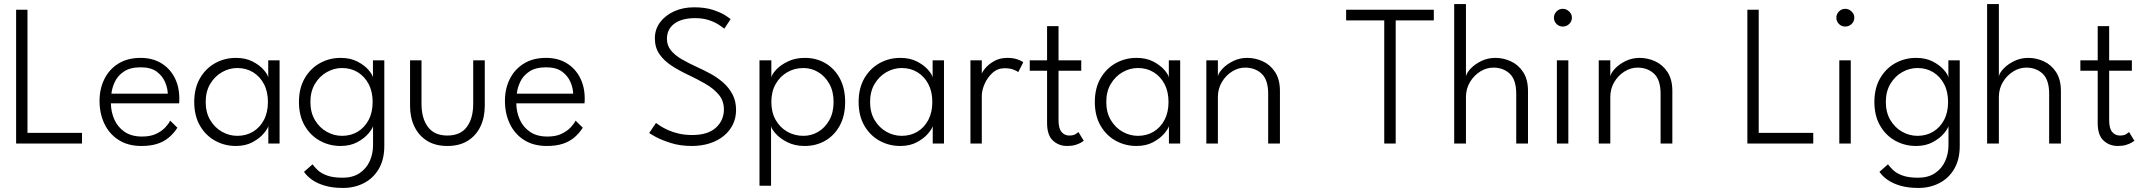

<svg xmlns="http://www.w3.org/2000/svg" viewBox="-20 -708 10575 947"><path d="M59.5 -660H115.5V-52.5H384.5V0H59.5Z M527 -198.5Q527.5 -155.5 544.2 -118Q561 -80.5 595 -57.5Q629 -34.5 680.5 -34.5Q722.5 -34.5 750.8 -48.2Q779 -62 795.8 -80.2Q812.5 -98.5 819.5 -113L855 -78Q836.5 -49.5 812.2 -29.2Q788 -9 755.2 1.5Q722.5 12 677.5 12Q612 12 565.8 -17.2Q519.5 -46.5 495.2 -97Q471 -147.5 471 -210.5Q471 -270.5 495 -318.5Q519 -366.5 564.2 -394.5Q609.5 -422.5 673.5 -422.5Q731.5 -422.5 774.2 -397Q817 -371.5 840.8 -326.2Q864.5 -281 864.5 -221Q864.5 -216.5 864.2 -209.5Q864 -202.5 863.5 -198.5ZM807.5 -246Q807 -273 794.2 -303.2Q781.5 -333.5 752.8 -354.8Q724 -376 674 -376Q622 -376 591.2 -355.2Q560.5 -334.5 546.5 -304.5Q532.5 -274.5 529.5 -246Z M1303.5 0V-86Q1300 -72.5 1280.2 -49Q1260.5 -25.5 1225.8 -6.8Q1191 12 1143.5 12Q1088 12 1041.2 -13.8Q994.5 -39.5 966.2 -88.2Q938 -137 938 -205Q938 -273 966.2 -321.8Q994.5 -370.5 1041.2 -396.5Q1088 -422.5 1143.5 -422.5Q1191 -422.5 1225.5 -404.8Q1260 -387 1280.2 -364Q1300.5 -341 1303 -325.5V-410.5H1359V0ZM994.5 -205Q994.5 -153 1017 -115.5Q1039.5 -78 1075.2 -58Q1111 -38 1150.5 -38Q1194 -38 1228 -58.5Q1262 -79 1281.8 -116.5Q1301.5 -154 1301.5 -205Q1301.5 -256 1281.8 -293.5Q1262 -331 1228 -351.8Q1194 -372.5 1150.5 -372.5Q1111 -372.5 1075.2 -352.2Q1039.5 -332 1017 -294.5Q994.5 -257 994.5 -205Z M1672 219Q1621 219 1583 208Q1545 197 1519.2 178.8Q1493.5 160.5 1479.5 139.5L1521.5 102.5Q1530.5 115 1546.5 130.5Q1562.5 146 1592 157.2Q1621.5 168.5 1670.5 168.5Q1719.5 168.5 1752.8 146.5Q1786 124.5 1803 88Q1820 51.5 1820 7.5V-7H1875.5V12Q1875.5 79 1848.2 125.2Q1821 171.5 1774.8 195.2Q1728.5 219 1672 219ZM1820 0V-86Q1816.5 -72.5 1796.8 -49Q1777 -25.5 1742.2 -6.8Q1707.5 12 1660 12Q1604.5 12 1557.8 -13.8Q1511 -39.5 1482.8 -88.2Q1454.5 -137 1454.5 -205Q1454.5 -273 1482.8 -321.8Q1511 -370.5 1557.8 -396.5Q1604.5 -422.5 1660 -422.5Q1707.5 -422.5 1742 -404.8Q1776.5 -387 1796.8 -364Q1817 -341 1819.5 -325.5V-410.5H1875.5V0ZM1511 -205Q1511 -153 1533.5 -115.5Q1556 -78 1591.8 -58Q1627.5 -38 1667 -38Q1710.5 -38 1744.5 -58.5Q1778.5 -79 1798.2 -116.5Q1818 -154 1818 -205Q1818 -256 1798.2 -293.5Q1778.5 -331 1744.5 -351.8Q1710.5 -372.5 1667 -372.5Q1627.5 -372.5 1591.8 -352.2Q1556 -332 1533.5 -294.5Q1511 -257 1511 -205Z M2059 -196Q2059 -124 2090.8 -81.8Q2122.5 -39.5 2186.5 -39.5Q2251 -39.5 2282.5 -81.8Q2314 -124 2314 -196V-410.5H2371V-186Q2371 -128.5 2349.5 -83.8Q2328 -39 2287 -13.5Q2246 12 2186.5 12Q2127.5 12 2086.5 -13.5Q2045.5 -39 2024 -83.8Q2002.5 -128.5 2002.5 -186V-410.5H2059Z M2526.5 -198.5Q2527 -155.5 2543.8 -118Q2560.5 -80.5 2594.5 -57.5Q2628.5 -34.5 2680 -34.5Q2722 -34.5 2750.2 -48.2Q2778.5 -62 2795.2 -80.2Q2812 -98.5 2819 -113L2854.5 -78Q2836 -49.5 2811.8 -29.2Q2787.5 -9 2754.8 1.5Q2722 12 2677 12Q2611.5 12 2565.2 -17.2Q2519 -46.5 2494.8 -97Q2470.5 -147.5 2470.5 -210.5Q2470.5 -270.5 2494.5 -318.5Q2518.5 -366.5 2563.8 -394.5Q2609 -422.5 2673 -422.5Q2731 -422.5 2773.8 -397Q2816.5 -371.5 2840.2 -326.2Q2864 -281 2864 -221Q2864 -216.5 2863.8 -209.5Q2863.5 -202.5 2863 -198.5ZM2807 -246Q2806.5 -273 2793.8 -303.2Q2781 -333.5 2752.2 -354.8Q2723.5 -376 2673.5 -376Q2621.5 -376 2590.8 -355.2Q2560 -334.5 2546 -304.5Q2532 -274.5 2529 -246Z M3403.5 -672Q3458.5 -672 3497.2 -659Q3536 -646 3558 -631.8Q3580 -617.5 3583.5 -613.5L3552.5 -566.5Q3545 -573 3526.2 -585.5Q3507.5 -598 3478 -608.2Q3448.5 -618.5 3408 -618.5Q3343.5 -618.5 3306.5 -591.5Q3269.5 -564.5 3269.5 -516.5Q3269.5 -484 3289 -459.8Q3308.5 -435.5 3342.2 -416Q3376 -396.5 3418.5 -377Q3452 -362 3485.8 -343.5Q3519.5 -325 3547.8 -300Q3576 -275 3593.2 -242Q3610.5 -209 3610.5 -165.5Q3610.5 -126 3594.5 -93.5Q3578.5 -61 3549.2 -37.2Q3520 -13.5 3480 -0.8Q3440 12 3392 12Q3335 12 3288.5 -2.8Q3242 -17.5 3213.5 -33.2Q3185 -49 3182 -52L3215.5 -101.5Q3221.5 -96.5 3236.8 -86.8Q3252 -77 3275 -66.5Q3298 -56 3328.2 -49Q3358.5 -42 3394 -42Q3471 -42 3510.8 -78Q3550.5 -114 3550.5 -168.5Q3550.5 -211 3525 -241.2Q3499.5 -271.5 3459.5 -294.5Q3419.5 -317.5 3376 -338Q3330 -359.5 3292.5 -384Q3255 -408.5 3232.5 -441Q3210 -473.5 3210 -519Q3210 -563.5 3235.8 -598Q3261.5 -632.5 3305.2 -652.2Q3349 -672 3403.5 -672Z M3783 208H3726V-410.5H3784.5V-325.5Q3787.5 -342 3808.8 -364.8Q3830 -387.5 3866.2 -405Q3902.5 -422.5 3950 -422.5Q4006 -422.5 4050.8 -396.5Q4095.5 -370.5 4122 -321.8Q4148.5 -273 4148.5 -205Q4148.5 -137 4121.8 -88.2Q4095 -39.5 4050 -13.8Q4005 12 3949 12Q3900.5 12 3863.8 -6.5Q3827 -25 3806.2 -48.5Q3785.5 -72 3783 -86ZM4091.5 -205Q4091.5 -257 4070.5 -294.5Q4049.5 -332 4015.8 -352.2Q3982 -372.5 3942.5 -372.5Q3899 -372.5 3863 -351.8Q3827 -331 3805.8 -293.5Q3784.5 -256 3784.5 -205Q3784.5 -154 3805.8 -116.5Q3827 -79 3863 -58.5Q3899 -38 3942.5 -38Q3982 -38 4015.8 -58Q4049.5 -78 4070.5 -115.5Q4091.5 -153 4091.5 -205Z M4580.5 0V-86Q4577 -72.5 4557.2 -49Q4537.5 -25.5 4502.8 -6.8Q4468 12 4420.5 12Q4365 12 4318.2 -13.8Q4271.5 -39.5 4243.2 -88.2Q4215 -137 4215 -205Q4215 -273 4243.2 -321.8Q4271.5 -370.5 4318.2 -396.5Q4365 -422.5 4420.5 -422.5Q4468 -422.5 4502.5 -404.8Q4537 -387 4557.2 -364Q4577.5 -341 4580 -325.5V-410.5H4636V0ZM4271.5 -205Q4271.5 -153 4294 -115.5Q4316.5 -78 4352.2 -58Q4388 -38 4427.5 -38Q4471 -38 4505 -58.5Q4539 -79 4558.8 -116.5Q4578.5 -154 4578.5 -205Q4578.5 -256 4558.8 -293.5Q4539 -331 4505 -351.8Q4471 -372.5 4427.5 -372.5Q4388 -372.5 4352.2 -352.2Q4316.5 -332 4294 -294.5Q4271.5 -257 4271.5 -205Z M4822.5 0H4766.5V-410.5H4822.5V-336.5H4820Q4822 -349.5 4838.2 -369.8Q4854.5 -390 4882.5 -406.2Q4910.5 -422.5 4948.5 -422.5Q4977.5 -422.5 4998.2 -415.2Q5019 -408 5027 -400.5L5002 -352Q4995.5 -358.5 4977.8 -365Q4960 -371.5 4935 -371.5Q4900.5 -371.5 4875.2 -348.5Q4850 -325.5 4836.2 -293.8Q4822.5 -262 4822.5 -235.5Z M5059 -410.5H5144.5V-579H5201V-410.5H5313V-359H5201V-115.5Q5201 -74.5 5216 -57Q5231 -39.5 5253.5 -39.5Q5275 -39.5 5286 -47Q5297 -54.5 5299 -57L5325.5 -13.5Q5322.5 -11 5312 -4.8Q5301.5 1.5 5284.5 6.8Q5267.5 12 5243.5 12Q5202 12 5173.2 -14.8Q5144.5 -41.5 5144.5 -100.5V-359H5059Z M5745.5 0V-86Q5742 -72.5 5722.2 -49Q5702.5 -25.5 5667.8 -6.8Q5633 12 5585.5 12Q5530 12 5483.2 -13.8Q5436.5 -39.5 5408.2 -88.2Q5380 -137 5380 -205Q5380 -273 5408.2 -321.8Q5436.5 -370.5 5483.2 -396.5Q5530 -422.5 5585.5 -422.5Q5633 -422.5 5667.5 -404.8Q5702 -387 5722.2 -364Q5742.5 -341 5745 -325.5V-410.5H5801V0ZM5436.5 -205Q5436.5 -153 5459 -115.5Q5481.5 -78 5517.2 -58Q5553 -38 5592.5 -38Q5636 -38 5670 -58.5Q5704 -79 5723.8 -116.5Q5743.5 -154 5743.5 -205Q5743.5 -256 5723.8 -293.5Q5704 -331 5670 -351.8Q5636 -372.5 5592.5 -372.5Q5553 -372.5 5517.2 -352.2Q5481.5 -332 5459 -294.5Q5436.5 -257 5436.5 -205Z M6132 -422.5Q6171 -422.5 6208 -405.8Q6245 -389 6269 -352.8Q6293 -316.5 6293 -259V0H6235V-245.5Q6235 -314 6203 -344.2Q6171 -374.5 6121 -374.5Q6088 -374.5 6057.2 -355.5Q6026.5 -336.5 6006.8 -303.5Q5987 -270.5 5987 -229.5V0H5930V-410.5H5987V-331.5Q5990.5 -349 6010.8 -370.2Q6031 -391.5 6062.8 -407Q6094.5 -422.5 6132 -422.5Z M6807.5 -607.5H6619.5V-660H7052V-607.5H6864V0H6807.5Z M7356 -422.5Q7394.5 -422.5 7431.5 -405.8Q7468.5 -389 7492.5 -352.8Q7516.5 -316.5 7516.5 -259V0H7458.5V-245.5Q7458.5 -314 7426.8 -344.2Q7395 -374.5 7345.5 -374.5Q7312 -374.5 7281.2 -355.5Q7250.5 -336.5 7230.5 -303.5Q7210.5 -270.5 7210.5 -229.5V0H7152.5V-688H7210.5V-331.5Q7214 -349 7234.2 -370.2Q7254.5 -391.5 7286.2 -407Q7318 -422.5 7356 -422.5Z M7659 0V-410.5H7715.5V0ZM7688 -577Q7670 -577 7657.2 -589.8Q7644.5 -602.5 7644.5 -620.5Q7644.5 -639 7657.5 -651.8Q7670.5 -664.5 7688 -664.5Q7700 -664.5 7710.2 -658.5Q7720.5 -652.5 7726.8 -642.8Q7733 -633 7733 -620.5Q7733 -602.5 7719.8 -589.8Q7706.5 -577 7688 -577Z M8067.5 -422.5Q8106.5 -422.5 8143.5 -405.8Q8180.5 -389 8204.5 -352.8Q8228.5 -316.5 8228.5 -259V0H8170.5V-245.5Q8170.5 -314 8138.5 -344.2Q8106.5 -374.5 8056.5 -374.5Q8023.5 -374.5 7992.8 -355.5Q7962 -336.5 7942.2 -303.5Q7922.5 -270.5 7922.5 -229.5V0H7865.5V-410.5H7922.5V-331.5Q7926 -349 7946.2 -370.2Q7966.5 -391.5 7998.2 -407Q8030 -422.5 8067.5 -422.5Z M8598.5 -660H8654.5V-52.5H8923.5V0H8598.5Z M9052 0V-410.5H9108.5V0ZM9081 -577Q9063 -577 9050.2 -589.8Q9037.5 -602.5 9037.5 -620.5Q9037.5 -639 9050.5 -651.8Q9063.5 -664.5 9081 -664.5Q9093 -664.5 9103.2 -658.5Q9113.5 -652.5 9119.8 -642.8Q9126 -633 9126 -620.5Q9126 -602.5 9112.8 -589.8Q9099.5 -577 9081 -577Z M9442.5 219Q9391.5 219 9353.5 208Q9315.5 197 9289.8 178.8Q9264 160.5 9250 139.5L9292 102.5Q9301 115 9317 130.5Q9333 146 9362.5 157.2Q9392 168.5 9441 168.5Q9490 168.5 9523.2 146.5Q9556.5 124.5 9573.5 88Q9590.5 51.5 9590.5 7.5V-7H9646V12Q9646 79 9618.8 125.2Q9591.5 171.5 9545.2 195.2Q9499 219 9442.5 219ZM9590.5 0V-86Q9587 -72.5 9567.2 -49Q9547.5 -25.5 9512.8 -6.8Q9478 12 9430.5 12Q9375 12 9328.2 -13.8Q9281.5 -39.5 9253.2 -88.2Q9225 -137 9225 -205Q9225 -273 9253.2 -321.8Q9281.5 -370.5 9328.2 -396.5Q9375 -422.5 9430.5 -422.5Q9478 -422.5 9512.5 -404.8Q9547 -387 9567.2 -364Q9587.5 -341 9590 -325.5V-410.5H9646V0ZM9281.5 -205Q9281.5 -153 9304 -115.5Q9326.5 -78 9362.2 -58Q9398 -38 9437.5 -38Q9481 -38 9515 -58.5Q9549 -79 9568.8 -116.5Q9588.5 -154 9588.5 -205Q9588.5 -256 9568.8 -293.5Q9549 -331 9515 -351.8Q9481 -372.5 9437.5 -372.5Q9398 -372.5 9362.2 -352.2Q9326.5 -332 9304 -294.5Q9281.5 -257 9281.5 -205Z M9984.5 -422.5Q10023 -422.5 10060 -405.8Q10097 -389 10121 -352.8Q10145 -316.5 10145 -259V0H10087V-245.5Q10087 -314 10055.2 -344.2Q10023.5 -374.5 9974 -374.5Q9940.5 -374.5 9909.8 -355.5Q9879 -336.5 9859 -303.5Q9839 -270.5 9839 -229.5V0H9781V-688H9839V-331.5Q9842.5 -349 9862.8 -370.2Q9883 -391.5 9914.8 -407Q9946.5 -422.5 9984.5 -422.5Z M10241 -410.5H10326.5V-579H10383V-410.5H10495V-359H10383V-115.5Q10383 -74.5 10398 -57Q10413 -39.5 10435.5 -39.5Q10457 -39.5 10468 -47Q10479 -54.5 10481 -57L10507.5 -13.5Q10504.5 -11 10494 -4.8Q10483.5 1.5 10466.5 6.8Q10449.5 12 10425.5 12Q10384 12 10355.2 -14.8Q10326.5 -41.5 10326.5 -100.5V-359H10241Z"/></svg>

Font: League Spartan Thin Light
Style: Regular
Weight: 300
Version: Version 2.002